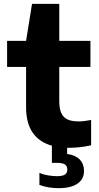

<svg xmlns="http://www.w3.org/2000/svg" viewBox="-20 -760 518 1001"><path d="M330 10.5V42.5Q374 49 396 72Q418 95 418 131.5Q418 174 383.8 197.5Q349.5 221 285.5 221Q258 221 231.8 216.5Q205.5 212 185.5 204V141.5Q205 150 230.2 154.2Q255.5 158.5 278 158.5Q304.5 158.5 317.8 150.5Q331 142.5 331 124Q331 105.5 317.8 97.2Q304.5 89 278 89H250.5V-0.5Q184 -19 150 -69Q116 -119 116 -200V-411H17V-547H116L147 -740H289V-547H451.5V-411H289V-232.5Q289 -193 299.8 -170Q310.5 -147 332.5 -137Q354.5 -127 390 -127Q415.5 -127 455 -134.5V-2.5Q429 3.5 399 7Q369 10.5 341 10.5Z"/></svg>

Font: Encode Sans Expanded
Style: Bold
Weight: 700
Width: 7
Designer: Multiple Designers
Foundry: Impallari Type
Version: Version 2.000